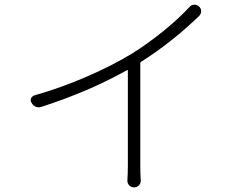

<svg xmlns="http://www.w3.org/2000/svg" viewBox="-20 -773 1040 816"><path d="M785.2 -743.2Q793 -752.9 804.7 -752.9Q805.7 -752.9 806.6 -752.9Q817.4 -752.9 825.2 -746.1Q835 -737.3 835 -725.6Q835 -713.9 826.2 -705.1Q710 -592.8 580.1 -510.7Q576.2 -507.8 576.2 -503.9V-69.3Q576.2 -38.1 578.1 -7.8Q579.1 4.9 570.8 14.2Q562.5 23.4 549.8 23.4Q537.1 23.4 528.8 14.2Q520.5 4.9 521.5 -7.8Q523.4 -40 523.4 -69.3V-472.7Q523.4 -476.6 519.5 -474.6Q357.4 -383.8 157.2 -319.3Q144.5 -314.5 132.3 -319.3Q120.1 -324.2 114.3 -335.9Q110.4 -340.8 110.4 -346.7Q110.4 -350.6 112.3 -355.5Q117.2 -365.2 127.9 -368.2Q238.3 -399.4 348.6 -447.3Q459 -495.1 542 -545.9Q610.4 -588.9 675.8 -642.1Q741.2 -695.3 785.2 -743.2Z"/></svg>

Font: Gen Jyuu Gothic L Monospace Light
Style: Regular
Weight: 300
Designer: [Source Han Sans]
Ryoko NISHIZUKA  (kana & ideographs); Paul D. Hunt (Latin, Greek & Cyrillic); Wenlong ZHANG  (bopomofo
Version: Version 1.002.20150607